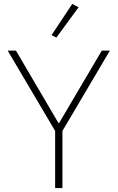

<svg xmlns="http://www.w3.org/2000/svg" viewBox="-20 -955 597 975"><path d="M379 -918 347 -935 242 -777 266 -764ZM297 0V-290L538 -698H497L280 -330H277L61 -698H19L260 -290V0Z"/></svg>

Font: IBM Plex Devanagari ExtraLight
Style: Regular
Weight: 200
Designer: Mike Abbink, Paul van der Laan, Pieter van Rosmalen, Erin McLaughlin
Foundry: Bold Monday
Version: Version 1.0